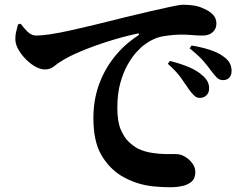

<svg xmlns="http://www.w3.org/2000/svg" viewBox="-20 -761 1040 810"><path d="M822 -348Q810 -348 799.5 -357.5Q789 -367 777 -384Q763 -405 743.5 -432.5Q724 -460 688 -492L697 -504Q740 -493 775.5 -478.5Q811 -464 835 -442Q851 -428 857 -414Q863 -400 862 -386Q862 -370 851 -359Q840 -348 822 -348ZM702 29Q661 29 624.5 25Q588 21 555.5 10Q523 -1 492 -19Q439 -52 406.5 -109Q374 -166 374 -263Q374 -338 397 -402.5Q420 -467 462 -520Q504 -573 561 -610Q568 -615 567 -618Q566 -621 558 -619Q498 -606 436.5 -586.5Q375 -567 323.5 -545.5Q272 -524 242 -505Q226 -496 209 -482Q192 -468 169 -468Q151 -468 130 -479.5Q109 -491 90 -510Q71 -529 58.5 -550.5Q46 -572 45 -591Q44 -611 48.5 -628.5Q53 -646 56 -658L67 -661Q81 -642 97 -626.5Q113 -611 133 -611Q156 -611 192.5 -616.5Q229 -622 276.5 -632.5Q324 -643 382 -657Q440 -671 507 -688Q559 -701 610 -712.5Q661 -724 699.5 -732.5Q738 -741 753 -741Q777 -741 799 -737.5Q821 -734 843 -723Q864 -714 878.5 -699Q893 -684 893 -661Q893 -640 877.5 -625.5Q862 -611 835 -611Q815 -611 791 -613Q767 -615 747 -615Q713 -615 671 -608.5Q629 -602 589 -572Q576 -563 557 -542.5Q538 -522 519.5 -490Q501 -458 488 -412.5Q475 -367 475 -306Q475 -247 490 -213Q505 -179 525 -161Q545 -143 562 -134Q589 -121 621.5 -116Q654 -111 681.5 -111Q709 -111 722 -111Q741 -111 759.5 -100.5Q778 -90 791 -72.5Q804 -55 804 -35Q804 -8 788 5.5Q772 19 748.5 24Q725 29 702 29ZM921 -423Q906 -423 895.5 -433Q885 -443 871 -462Q858 -480 839 -502.5Q820 -525 780 -557L788 -569Q831 -562 866 -550.5Q901 -539 922 -523Q942 -509 949.5 -494Q957 -479 957 -461Q957 -444 947.5 -433.5Q938 -423 921 -423Z"/></svg>

Font: Noto Serif TC ExtraBold
Style: Regular
Weight: 800
Designer: Ryoko NISHIZUKA 西塚涼子 (kana & ideographs); Frank Grießhammer (Latin, Greek & Cyrillic); Wenlong ZHANG 张文龙 (bopomofo); San
Foundry: Adobe
Version: Version 2.002-H1;hotconv 1.1.0;makeotfexe 2.6.0